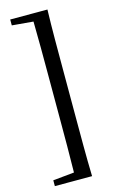

<svg xmlns="http://www.w3.org/2000/svg" viewBox="-143 -845 647 1075"><g transform="rotate(-15 180.0 -307.0)"><path d="M204.1 -790H250Q247.6 -704.6 247.3 -616.5Q247.1 -528.3 247.1 -439.9V-174.8Q247.1 -87.9 247.3 0.5Q247.6 88.9 250 175.8H34.2V142.1L157.2 129.9Q158.7 55.2 158.9 -21.7Q159.2 -98.6 159.2 -174.8V-439.9Q159.2 -515.6 158.9 -592.5Q158.7 -669.4 157.2 -745.1L34.2 -755.9V-790Z"/></g></svg>

Font: Source Han Serif TW SemiBold
Style: Regular
Weight: 600
Designer: Ryoko NISHIZUKA Ë•øÂ°öÊ∂ºÂ≠ê (kana & ideographs); Frank Grie√ühammer (Latin, Greek & Cyrillic); Wenlong ZHANG Âº†ÊñáÈæô 
Foundry: Adobe
Version: Version 2.003;hotconv 1.1.1;makeotfexe 2.6.0